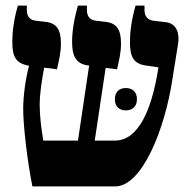

<svg xmlns="http://www.w3.org/2000/svg" viewBox="-20 -667 679 687"><path d="M96 0H392C490 0 570 -209 596 -378L617 -509C623 -545 614 -584 571 -588L528 -593C508 -596 497 -609 497 -631V-647H465C450 -594 445 -551 445 -517C445 -465 457 -440 499 -433L547 -426L542 -397C521 -281 478 -164 391 -164H319L358 -424L399 -419C406 -452 413 -478 413 -511C413 -562 397 -585 356 -589L322 -593C302 -596 291 -608 291 -631V-647H259C244 -596 238 -552 238 -517C238 -471 249 -439 294 -433H299L259 -164H135C128 -204 122 -253 122 -290C122 -337 131 -386 138 -425L184 -419C191 -452 198 -478 198 -511C198 -561 183 -585 141 -589L107 -593C87 -596 76 -608 76 -631V-647H44C29 -596 24 -551 24 -518C24 -465 36 -442 78 -433L84 -432C71 -384 63 -322 63 -277C63 -217 78 -88 96 0ZM391 -312C391 -285 408 -272 430 -272C453 -272 470 -285 470 -312C470 -339 453 -352 430 -352C408 -352 391 -339 391 -312Z"/></svg>

Font: Noto Serif Hebrew Condensed Extra
Style: Regular
Weight: 800
Width: 3
Designer: Monotype Design Team
Foundry: Monotype Imaging Inc.
Version: Version 1.901